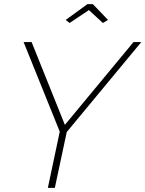

<svg xmlns="http://www.w3.org/2000/svg" viewBox="-20 -915 708 935"><path d="M271 -274 95 -710H134L296 -307L630 -710H668L305 -272L247 0H213ZM300 -818 406 -895H432L506 -818L481 -803L413 -866L319 -803Z"/></svg>

Font: Raleway ExtraLight
Style: Italic
Weight: 200
Italic angle: -12°
Designer: Matt McInerney, Pablo Impallari, Rodrigo Fuenzalida
Foundry: Matt McInerney, Pablo Impallari, Rodrigo Fuenzalida
Version: Version 4.026